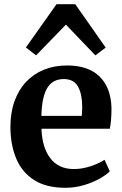

<svg xmlns="http://www.w3.org/2000/svg" viewBox="-20 -881 581 912"><path d="M290.5 11Q199.5 11 141.8 -26Q84 -63 56.8 -128.5Q29.5 -194 29.5 -278.5Q29.5 -346.5 49 -400.5Q68.5 -454.5 104 -492.2Q139.5 -530 189 -550Q238.5 -570 298.5 -570Q400 -570 453.5 -517Q507 -464 509.5 -368.5Q509.5 -336 507.5 -311.8Q505.5 -287.5 501.5 -269.5H177Q178.5 -224.5 189.2 -189.2Q200 -154 219.2 -129Q238.5 -104 266.2 -91Q294 -78 330.5 -78Q371.5 -78 412.8 -92.2Q454 -106.5 476.5 -122L501.5 -67.5Q485.5 -50.5 453 -32.2Q420.5 -14 378.2 -1.5Q336 11 290.5 11ZM176.5 -330.5H368.5Q369 -340.5 369.8 -351.5Q370.5 -362.5 370.5 -373Q370.5 -432.5 351 -469Q331.5 -505.5 282.5 -505.5Q260.5 -505.5 242 -497.5Q223.5 -489.5 209.2 -470.2Q195 -451 186.5 -417Q178 -383 176.5 -330.5ZM151.5 -618 103 -655.5 248.5 -861H337.5L482 -655L433 -618L293 -764Z"/></svg>

Font: Merriweather Light 18pt
Style: Bold
Weight: 700
Version: Version 2.100